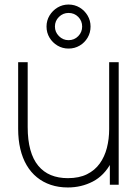

<svg xmlns="http://www.w3.org/2000/svg" viewBox="-20 -814 613 846"><path d="M282 -600Q255.5 -600 233.5 -613Q211.5 -626 198.2 -648Q185 -670 185 -697Q185 -723.5 198.2 -745.5Q211.5 -767.5 233.5 -780.8Q255.5 -794 282 -794Q309 -794 331 -780.8Q353 -767.5 366 -745.5Q379 -723.5 379 -697Q379 -670 366 -648Q353 -626 331 -613Q309 -600 282 -600ZM282 -637Q307.5 -637 324.8 -654.8Q342 -672.5 342 -697Q342 -722 324.8 -739.5Q307.5 -757 282 -757Q257.5 -757 239.8 -739.5Q222 -722 222 -697Q222 -672.5 239.8 -654.8Q257.5 -637 282 -637ZM279 12Q238 12 203.8 0.5Q169.5 -11 142.8 -32.8Q116 -54.5 97.5 -86Q79 -117.5 69.5 -157.8Q60 -198 60 -246V-540H102V-254Q102 -196.5 113.8 -154Q125.5 -111.5 148.5 -83.8Q171.5 -56 204.2 -42.5Q237 -29 279 -29Q328.5 -29 363.2 -46.2Q398 -63.5 419.5 -93.5Q441 -123.5 451 -162.5Q461 -201.5 461 -245L500 -246Q500 -153.5 469.5 -96.8Q439 -40 388.8 -14Q338.5 12 279 12ZM464 0V-110H461V-540H503V0Z"/></svg>

Font: Manrope ExtraLight ExtraLight
Style: Regular
Weight: 250
Version: Version 4.501